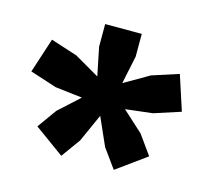

<svg xmlns="http://www.w3.org/2000/svg" viewBox="-73 -893 673 613"><g transform="rotate(15 264.0 -587.0)"><path d="M335 -562 403 -500 448.5 -436.5 350.5 -365.5 305 -428.5 264 -521 222.5 -428.5 177 -365.5 79 -436.5 124.5 -500 192.5 -562 103 -572.5 15 -601 52.5 -716 140.5 -687.5 222.5 -640 203.5 -733V-808H324.5V-733L305 -640L387 -687.5L475 -716L512.5 -601L424.5 -572.5Z"/></g></svg>

Font: Encode Sans Semi Expanded ExtraBold
Style: Regular
Weight: 800
Width: 6
Designer: Multiple Designers
Foundry: Impallari Type
Version: Version 3.000; ttfautohint (v1.8.3) -l 8 -r 50 -G 200 -x 14 